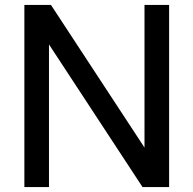

<svg xmlns="http://www.w3.org/2000/svg" viewBox="-20 -760 786 780"><path d="M79 0V-740H187L567 -160.5V-740H667V0H559L179 -579.5V0Z"/></svg>

Font: Encode Sans Md
Style: Regular
Weight: 500
Designer: Multiple Designers
Foundry: Impallari Type
Version: Version 3.002; ttfautohint (v1.8.3) -l 8 -r 50 -G 200 -x 14 